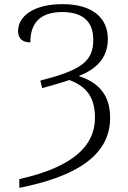

<svg xmlns="http://www.w3.org/2000/svg" viewBox="-20 -744 615 924"><path d="M73 118V160C335 108 510 10 510 -177C510 -308 431 -354 359 -378C438 -409 499 -461 499 -556C499 -659 424 -724 281 -724C139 -724 67 -664 67 -595C67 -554 93 -540 126 -540C126 -629 169 -686 280 -686C382 -686 429 -637 429 -552C429 -446 367 -406 174 -356L183 -320C220 -330 273 -345 314 -359C383 -332 437 -290 437 -177C437 -44 335 59 73 118Z"/></svg>

Font: Noto Serif Light
Style: Regular
Weight: 300
Designer: Monotype Design Team
Foundry: Monotype Imaging Inc.
Version: Version 2.013